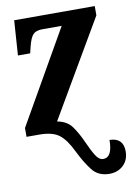

<svg xmlns="http://www.w3.org/2000/svg" viewBox="-87 -592 615 880"><g transform="rotate(-10 221.0 -151.5)"><path d="M350 233Q390 233 415.5 208.5Q441 184 441 144Q441 81 377 80Q377 161 334 161Q315 161 299.5 136.5Q284 112 266 71Q247 28 224 -4.5Q201 -37 155 -45L417 -493V-536H42L31 -374H88L95 -403Q105 -444 118.5 -458.5Q132 -473 161 -473H252L5 -41V0H64Q126 0 157 24Q188 48 215 105Q242 160 270.5 196.5Q299 233 350 233Z"/></g></svg>

Font: Noto Serif ExtraCondensed Extra
Style: Regular
Weight: 800
Width: 3
Designer: Monotype Design Team
Foundry: Monotype Imaging Inc.
Version: Version 1.002